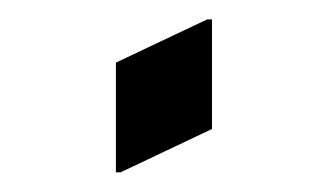

<svg xmlns="http://www.w3.org/2000/svg" viewBox="-20 -465 333 195"><path d="M97.7 -290V-401.4L190.4 -445.3H195.3V-334L102.5 -290Z"/></svg>

Font: Nova Cut
Style: Book
Weight: 400
Version: Version 2.000